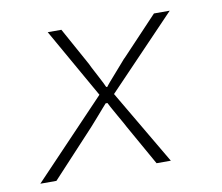

<svg xmlns="http://www.w3.org/2000/svg" viewBox="-60 -552 721 623"><g transform="rotate(-10 300.0 -240.0)"><path d="M25 0 264 -251 134 -480H179L248 -355Q248 -354 254.5 -341.5Q261 -329 269 -314Q277 -299 283.5 -286Q290 -273 290 -272H294Q294 -273 305 -286Q316 -299 329.5 -314Q343 -329 354 -342Q365 -355 366 -355L484 -480H536L311 -245L455 0H408L333 -133Q333 -134 325.5 -147Q318 -160 309 -176Q300 -192 292.5 -205.5Q285 -219 285 -220H279Q278 -219 267 -206.5Q256 -194 243.5 -179.5Q231 -165 220 -153Q209 -141 208 -140L78 0Z"/></g></svg>

Font: Source Code Pro Light
Style: Italic
Weight: 300
Italic angle: -11°
Monospace: yes
Designer: Paul D. Hunt, Teo Tuominen
Foundry: Adobe Systems Incorporated
Version: Version 1.050;PS 1.000;hotconv 16.6.51;makeotf.lib2.5.65220